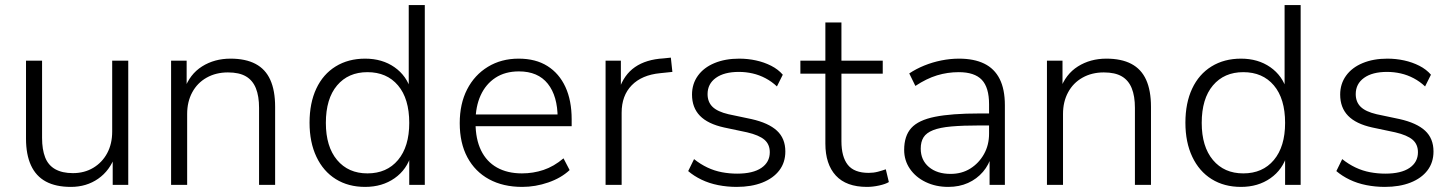

<svg xmlns="http://www.w3.org/2000/svg" viewBox="-20 -725 5698 753"><path d="M258 8Q199 8 160 -13Q121 -34 101.5 -76.5Q82 -119 82 -181V-487H145V-184Q145 -139 157 -108Q169 -77 196.5 -61.5Q224 -46 266 -46Q311 -46 346 -67Q381 -88 400.5 -124.5Q420 -161 420 -209V-487H483V0H422V-115H432Q411 -56 365 -24Q319 8 258 8Z M651 0V-487H712V-374H703Q724 -434 772.5 -464.5Q821 -495 884 -495Q943 -495 982 -474.5Q1021 -454 1040 -412Q1059 -370 1059 -306V0H996V-302Q996 -348 983.5 -379Q971 -410 944.5 -425.5Q918 -441 874 -441Q827 -441 790.5 -420.5Q754 -400 734 -363Q714 -326 714 -278V0Z M1412 8Q1346 8 1297 -22.5Q1248 -53 1221 -110Q1194 -167 1194 -244Q1194 -321 1220.5 -377.5Q1247 -434 1296.5 -464.5Q1346 -495 1412 -495Q1479 -495 1527 -461.5Q1575 -428 1592 -370H1583V-705H1646V0H1585V-119H1593Q1576 -60 1527.5 -26Q1479 8 1412 8ZM1421 -45Q1497 -45 1541 -97.5Q1585 -150 1585 -243Q1585 -338 1541 -390Q1497 -442 1421 -442Q1346 -442 1302 -390Q1258 -338 1258 -243Q1258 -150 1302 -97.5Q1346 -45 1421 -45Z M2028 8Q1953 8 1898 -22Q1843 -52 1813 -108Q1783 -164 1783 -242Q1783 -318 1812 -374.5Q1841 -431 1893.5 -463Q1946 -495 2014 -495Q2081 -495 2127 -466Q2173 -437 2197.5 -384Q2222 -331 2222 -257V-230H1828V-276H2185L2167 -262Q2167 -348 2128.5 -396.5Q2090 -445 2015 -445Q1961 -445 1923 -420Q1885 -395 1865 -351Q1845 -307 1845 -249V-243Q1845 -180 1866.5 -135.5Q1888 -91 1929 -68Q1970 -45 2027 -45Q2071 -45 2111.5 -58.5Q2152 -72 2190 -104L2214 -58Q2181 -27 2130.5 -9.5Q2080 8 2028 8Z M2355 0V-487H2415V-374H2408Q2427 -432 2470.5 -462Q2514 -492 2582 -496L2611 -499L2617 -443L2569 -438Q2497 -431 2457.5 -390.5Q2418 -350 2418 -283V0Z M2869 8Q2832 8 2796.5 1Q2761 -6 2731 -20.5Q2701 -35 2679 -54L2702 -101Q2727 -81 2754.5 -68Q2782 -55 2811.5 -49.5Q2841 -44 2871 -44Q2933 -44 2966 -66.5Q2999 -89 2999 -128Q2999 -159 2978 -177Q2957 -195 2910 -206L2820 -225Q2756 -239 2725 -271Q2694 -303 2694 -354Q2694 -396 2717 -428Q2740 -460 2782 -477.5Q2824 -495 2879 -495Q2913 -495 2945 -488Q2977 -481 3004.5 -467Q3032 -453 3050 -432L3027 -386Q3007 -405 2982.5 -418Q2958 -431 2931.5 -437Q2905 -443 2878 -443Q2820 -443 2787.5 -419.5Q2755 -396 2755 -356Q2755 -325 2774.5 -306Q2794 -287 2837 -277L2927 -258Q2994 -243 3027 -212.5Q3060 -182 3060 -131Q3060 -88 3036.5 -57Q3013 -26 2970 -9Q2927 8 2869 8Z M3380 8Q3299 8 3258 -36.5Q3217 -81 3217 -162V-436H3119V-487H3217V-637H3280V-487H3442V-436H3280V-171Q3280 -110 3305 -78.5Q3330 -47 3387 -47Q3406 -47 3423 -51.5Q3440 -56 3454 -61L3466 -11Q3453 -3 3428 2.5Q3403 8 3380 8Z M3699 8Q3650 8 3610.5 -11Q3571 -30 3548.5 -63Q3526 -96 3526 -137Q3526 -192 3554 -223Q3582 -254 3647 -267Q3712 -280 3821 -280H3871V-233H3823Q3756 -233 3711 -229Q3666 -225 3639.5 -214.5Q3613 -204 3602 -186.5Q3591 -169 3591 -142Q3591 -97 3623 -70Q3655 -43 3708 -43Q3752 -43 3785.5 -64Q3819 -85 3839 -120.5Q3859 -156 3859 -201V-316Q3859 -382 3830.5 -412Q3802 -442 3740 -442Q3696 -442 3655 -429.5Q3614 -417 3570 -388L3546 -437Q3573 -455 3605 -468Q3637 -481 3672 -488Q3707 -495 3741 -495Q3800 -495 3840 -475.5Q3880 -456 3900.5 -415.5Q3921 -375 3921 -312V0H3861V-116H3869Q3859 -79 3835 -51Q3811 -23 3776.5 -7.5Q3742 8 3699 8Z M4086 0V-487H4147V-374H4138Q4159 -434 4207.5 -464.5Q4256 -495 4319 -495Q4378 -495 4417 -474.5Q4456 -454 4475 -412Q4494 -370 4494 -306V0H4431V-302Q4431 -348 4418.5 -379Q4406 -410 4379.5 -425.5Q4353 -441 4309 -441Q4262 -441 4225.5 -420.5Q4189 -400 4169 -363Q4149 -326 4149 -278V0Z M4847 8Q4781 8 4732 -22.5Q4683 -53 4656 -110Q4629 -167 4629 -244Q4629 -321 4655.5 -377.5Q4682 -434 4731.5 -464.5Q4781 -495 4847 -495Q4914 -495 4962 -461.5Q5010 -428 5027 -370H5018V-705H5081V0H5020V-119H5028Q5011 -60 4962.5 -26Q4914 8 4847 8ZM4856 -45Q4932 -45 4976 -97.5Q5020 -150 5020 -243Q5020 -338 4976 -390Q4932 -442 4856 -442Q4781 -442 4737 -390Q4693 -338 4693 -243Q4693 -150 4737 -97.5Q4781 -45 4856 -45Z M5411 8Q5374 8 5338.5 1Q5303 -6 5273 -20.5Q5243 -35 5221 -54L5244 -101Q5269 -81 5296.5 -68Q5324 -55 5353.5 -49.5Q5383 -44 5413 -44Q5475 -44 5508 -66.5Q5541 -89 5541 -128Q5541 -159 5520 -177Q5499 -195 5452 -206L5362 -225Q5298 -239 5267 -271Q5236 -303 5236 -354Q5236 -396 5259 -428Q5282 -460 5324 -477.5Q5366 -495 5421 -495Q5455 -495 5487 -488Q5519 -481 5546.5 -467Q5574 -453 5592 -432L5569 -386Q5549 -405 5524.5 -418Q5500 -431 5473.5 -437Q5447 -443 5420 -443Q5362 -443 5329.5 -419.5Q5297 -396 5297 -356Q5297 -325 5316.5 -306Q5336 -287 5379 -277L5469 -258Q5536 -243 5569 -212.5Q5602 -182 5602 -131Q5602 -88 5578.5 -57Q5555 -26 5512 -9Q5469 8 5411 8Z"/></svg>

Font: Nunito Sans 11pt Light
Style: Regular
Weight: 300
Version: Version 3.101;gftools[0.9.27]